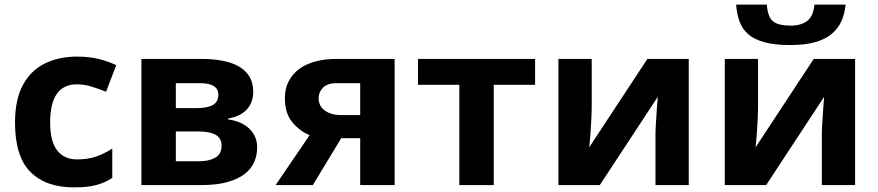

<svg xmlns="http://www.w3.org/2000/svg" viewBox="-20 -801 3799 831"><path d="M300 10Q178 10 111.5 -57Q45 -124 45 -270Q45 -370 79 -433Q113 -496 173.5 -526Q234 -556 313 -556Q369 -556 410.5 -545Q452 -534 483 -519L439 -404Q404 -418 373.5 -427Q343 -436 313 -436Q197 -436 197 -271Q197 -189 227.5 -150Q258 -111 313 -111Q360 -111 396 -123.5Q432 -136 466 -158V-31Q432 -9 394.5 0.5Q357 10 300 10Z M852 -546Q900 -546 941 -538.5Q982 -531 1012 -514.5Q1042 -498 1059 -470.5Q1076 -443 1076 -403Q1076 -358 1048.5 -327.5Q1021 -297 967 -288V-284Q1024 -277 1058.5 -244.5Q1093 -212 1093 -163Q1093 -128 1079.5 -98Q1066 -68 1037 -46.5Q1008 -25 962.5 -12.5Q917 0 852 0H592V-546ZM741 -232V-103H842Q884 -103 911.5 -118.5Q939 -134 939 -171Q939 -203 913.5 -217.5Q888 -232 839 -232ZM741 -441V-333H829Q877 -333 901 -346.5Q925 -360 925 -391Q925 -441 846 -441Z M1320 -216Q1278 -233 1245.5 -271.5Q1213 -310 1213 -377Q1213 -418 1229.5 -449.5Q1246 -481 1275 -502.5Q1304 -524 1345 -535Q1386 -546 1434 -546H1688V0H1539V-203H1457L1334 0H1173ZM1359 -376Q1359 -342 1386 -322.5Q1413 -303 1456 -303H1539V-441H1437Q1397 -441 1378 -421.5Q1359 -402 1359 -376Z M2296 -546V-434H2117V0H1968V-434H1789V-546Z M2397 -546H2541V-330Q2541 -314 2539.5 -288Q2538 -262 2536.5 -236.5Q2535 -211 2533 -190.5Q2531 -170 2530 -163L2782 -546H2961V0H2817V-218Q2817 -237 2818.5 -261Q2820 -285 2821.5 -308.5Q2823 -332 2824.5 -352Q2826 -372 2827 -382L2576 0H2397Z M3117 -546H3261V-330Q3261 -314 3259.5 -288Q3258 -262 3256.5 -236.5Q3255 -211 3253 -190.5Q3251 -170 3250 -163L3502 -546H3681V0H3537V-218Q3537 -237 3538.5 -261Q3540 -285 3541.5 -308.5Q3543 -332 3544.5 -352Q3546 -372 3547 -382L3296 0H3117ZM3299 -781Q3303 -726 3326.5 -708Q3350 -690 3402 -690Q3445 -690 3472.5 -709.5Q3500 -729 3505 -781H3640Q3636 -742 3622 -710Q3608 -678 3580 -654.5Q3552 -631 3508 -618.5Q3464 -606 3399 -606Q3333 -606 3289 -618Q3245 -630 3219 -652.5Q3193 -675 3181 -707.5Q3169 -740 3166 -781Z"/></svg>

Font: BC Sans
Style: Bold
Weight: 700
Designer: Monotype Design Team
Province of B.C.
Foundry: Monotype Imaging Inc.
Version: Version 2.000;GOOG;noto-source:20170915:90ef993387c0